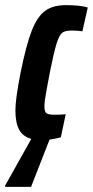

<svg xmlns="http://www.w3.org/2000/svg" viewBox="-54 -538 362 748"><path d="M288 -509 267 -416Q251 -419 225 -419Q200 -419 188.5 -410.5Q177 -402 166.5 -368.5Q156 -335 140 -255L131 -207Q130 -200 124.5 -170.5Q119 -141 119 -125Q119 -102 127.5 -96.5Q136 -91 158 -91Q187 -91 202 -93L183 -3Q160 3 139 6L67 190H-34V185L68 3Q35 -6 20.5 -33Q6 -60 6 -108Q6 -152 26 -254Q48 -363 69.5 -418Q91 -473 121.5 -495.5Q152 -518 203 -518Q256 -518 288 -509Z"/></svg>

Font: Saira Ultra Condensed ExtraBold
Style: Italic
Weight: 800
Width: 1
Italic angle: -12°
Designer: Hector Gatti with collaboration of the Omnibus-Type team
Foundry: Omnibus-Type
Version: Version 1.001; ttfautohint (v1.8)